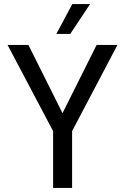

<svg xmlns="http://www.w3.org/2000/svg" viewBox="-20 -920 613 940"><path d="M17 0ZM240 -278 17 -700H119L286 -366L453 -700H555L333 -278V0H240ZM334 -900H421L324 -754H256Z"/></svg>

Font: Sarabun
Style: Regular
Weight: 400
Designer: Suppakit Chalermlarp | Katatrad Co.,Ltd.
Foundry: Cadson Demak Co.,Ltd.
Version: Version 1.000; ttfautohint (v1.6)